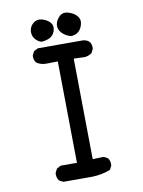

<svg xmlns="http://www.w3.org/2000/svg" viewBox="-87 -854 675 905"><g transform="rotate(-10 250.0 -401.0)"><path d="M142.6 -9.8 123 -19.5Q111.3 -35.2 113.3 -56.6L123 -76.2L142.6 -86.9H220.7L214.8 -573.2Q189.5 -573.2 162.1 -572.3Q134.8 -571.3 113.3 -585.9Q101.6 -599.6 103.5 -621.1L113.3 -640.6L132.8 -650.4H350.6Q366.2 -648.4 377.9 -638.7Q389.6 -625 387.7 -603.5L377.9 -584Q362.3 -573.2 344.7 -571.3L291 -573.2L296.9 -90.8L348.6 -92.8L368.2 -83Q379.9 -68.4 377.9 -46.9L368.2 -27.3Q329.1 -11.7 283.2 -9.8ZM158.2 -677.7Q142.6 -679.7 127.9 -695.3Q113.3 -710.9 114.3 -733.4Q115.2 -755.9 132.8 -771.5Q150.4 -787.1 173.8 -781.2Q197.3 -775.4 211.9 -760.7Q226.6 -746.1 222.2 -725.1Q217.8 -704.1 203.6 -692.9Q189.5 -681.6 158.2 -677.7ZM298.8 -679.7Q273.4 -685.5 255.9 -703.1Q238.3 -720.7 240.2 -742.2Q242.2 -763.7 259.8 -781.2Q277.3 -798.8 303.7 -791Q330.1 -783.2 344.2 -766.6Q358.4 -750 353 -728Q347.7 -706.1 334.5 -693.8Q321.3 -681.6 298.8 -679.7Z"/></g></svg>

Font: JasonHandwriting1
Style: Regular
Weight: 400
Version: Version 1.48.20